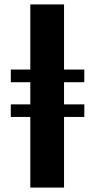

<svg xmlns="http://www.w3.org/2000/svg" viewBox="-20 -851 432 871"><path d="M117.5 0V-320.5H29V-377.5H117.5V-478H29V-535.5H117.5V-831H270.5V-535.5H362.5V-478H270.5V-377.5H362.5V-320.5H270.5V0Z"/></svg>

Font: Merriweather 72pt ExtraBold
Style: Regular
Weight: 800
Version: Version 2.100